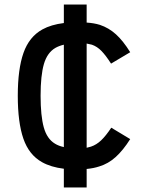

<svg xmlns="http://www.w3.org/2000/svg" viewBox="-20 -729 640 842"><path d="M260 93V11Q203 4 164 -18Q107 -50 82.5 -121Q58 -192 58 -309Q58 -426 83 -497Q108 -568 166 -600Q204 -621 260 -628V-709H360V-630Q392 -628 418 -620Q457 -607 488.5 -578.5Q520 -550 551 -500L467 -450Q444 -486 425 -505.5Q406 -525 383 -533Q372 -536 360 -538V-81Q370 -83 379 -86Q403 -94 423.5 -113.5Q444 -133 468 -169L551 -119Q520 -70 487.5 -40.5Q455 -11 415 1Q391 9 360 12V93ZM260 -84V-533Q239 -528 223 -519Q187 -498 172.5 -448Q158 -398 158 -309Q158 -221 172 -170.5Q186 -120 221 -99Q237 -89 260 -84Z"/></svg>

Font: Victor Mono Thin
Style: Bold
Weight: 700
Monospace: yes
Version: Version 1.561;gftools[0.9.30]